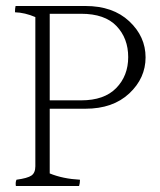

<svg xmlns="http://www.w3.org/2000/svg" viewBox="-20 -671 535 641"><path d="M146 -336H251Q328 -336 368 -377Q408 -418 408 -480.5Q408 -543 369 -584Q330 -625 251 -625H146ZM265 -651Q357 -651 411.5 -600Q466 -549 466 -479.5Q466 -410 411.5 -359Q357 -308 265 -308H146V-92Q190 -74 247 -71Q247 -59 244 -50H33Q31 -62 35 -71Q72 -76 85 -85Q98 -94 98 -116V-614Q63 -629 30 -630Q30 -643 32 -651Z"/></svg>

Font: Halant Light
Style: Regular
Weight: 300
Designer: Hitesh Malaviya (Devanagari), Satya Rajpurohit (Latin)
Foundry: Indian Type Foundry
Version: Version 1.101;PS 1.0;hotconv 1.0.78;makeotf.lib2.5.61930; tt